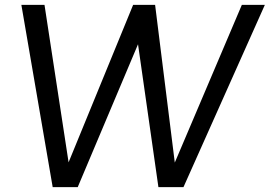

<svg xmlns="http://www.w3.org/2000/svg" viewBox="-20 -770 1110 790"><path d="M1069.8 -750 734.9 0H631.8L547.9 -587.9L299.8 0H196.8L67.9 -750H163.1L262.2 -102.1L527.8 -750H618.2L699.2 -101.1L975.1 -750Z"/></svg>

Font: Oakes Grotesk
Style: Italic
Weight: 400
Designer: Samuel Oakes
Foundry: Samuel Oakes
Version: Version 1.0 | wf-rip DC20170320